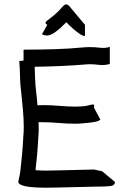

<svg xmlns="http://www.w3.org/2000/svg" viewBox="-20 -878 615 897"><path d="M457 -78 517 -28Q517 -11 494 -8.5Q471 -6 419 -6Q405 -6 378.5 -5Q352 -4 319 -3.5Q286 -3 253 -2Q220 -1 194 -1Q102 -1 75 -16Q67 -21 66 -25.5Q65 -30 68 -41.5Q71 -53 75 -78Q79 -112 83 -155.5Q87 -199 89 -241Q90 -251 90.5 -261.5Q91 -272 91 -283Q91 -324 87 -365.5Q83 -407 79 -448Q74 -485 73.5 -521.5Q73 -558 70 -593L90 -595V-646Q159 -646 230 -648Q301 -650 375 -657Q380 -657 385 -657.5Q390 -658 395 -658Q424 -658 448 -655Q472 -652 493 -659V-579Q467 -572 443 -575Q419 -578 395 -578Q390 -578 387 -577.5Q384 -577 381 -577Q322 -572 262 -569.5Q202 -567 142 -566Q143 -538 144 -510.5Q145 -483 148 -457Q150 -440 152 -422Q154 -404 155 -386Q167 -387 179 -387Q217 -387 257 -383.5Q297 -380 332 -380Q341 -380 349 -380.5Q357 -381 363 -381Q386 -383 399 -387Q412 -391 417 -389.5Q422 -388 419 -375L449 -319Q441 -312 423 -308.5Q405 -305 369 -302Q360 -301 351 -300.5Q342 -300 332 -300Q295 -300 255 -303.5Q215 -307 179 -307Q169 -307 160 -307Q161 -295 161 -283Q161 -271 160.5 -259.5Q160 -248 159 -237Q157 -197 153.5 -156.5Q150 -116 146 -83Q157 -82 170 -81.5Q183 -81 194 -81Q219 -81 251.5 -82Q284 -83 317 -83.5Q350 -84 377.5 -85Q405 -86 419 -86ZM377 -762V-710Q366 -710 351 -720.5Q336 -731 319.5 -745.5Q303 -760 290 -774Q258 -742 238 -728Q218 -714 204 -712.5Q190 -711 176 -718L201 -762Q189 -769 194 -775.5Q199 -782 215.5 -793.5Q232 -805 253 -826Q260 -833 264.5 -838Q269 -843 270 -844Q280 -856 287.5 -857.5Q295 -859 305 -848ZM311 -797 310 -795Q311 -796 311.5 -797Q312 -798 311 -797Z"/></svg>

Font: Syne
Style: Italic
Weight: 400
Italic angle: -9°
Designer: Lucas Descroix
Foundry: Bonjour Monde
Version: Version 2.000; ttfautohint (v1.8.3)